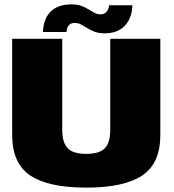

<svg xmlns="http://www.w3.org/2000/svg" viewBox="-20 -852 794 876"><path d="M373.5 4Q546 4 628.8 -51.2Q711.5 -106.5 711.5 -236.5V-675H483V-259.5Q483 -201.5 458.5 -175.8Q434 -150 373.5 -150Q313 -150 288.5 -176Q264 -202 264 -259.5V-675H35.5V-236.5Q35.5 -106.5 118.2 -51.2Q201 4 373.5 4ZM456 -700Q490 -700 513 -709.8Q536 -719.5 550 -735Q564 -750.5 571.5 -767.8Q579 -785 581.5 -801.2Q584 -817.5 584 -828H477.5Q477.5 -820.5 473.5 -810.5Q469.5 -800.5 461 -793.5Q452.5 -786.5 439 -786.5Q424.5 -786.5 411.5 -793.2Q398.5 -800 384 -809.2Q369.5 -818.5 351.2 -825.2Q333 -832 307.5 -832Q272 -832 248 -822.5Q224 -813 209.8 -797.8Q195.5 -782.5 188.2 -765.2Q181 -748 178.5 -732.2Q176 -716.5 176 -706H283.5Q283.5 -713.5 286.5 -723.2Q289.5 -733 297.8 -740.2Q306 -747.5 322 -747.5Q336.5 -747.5 349.8 -740.2Q363 -733 378 -723.8Q393 -714.5 411.8 -707.2Q430.5 -700 456 -700Z"/></svg>

Font: Anybody UltraCondensed Thin Black
Style: Regular
Weight: 900
Version: Version 1.111